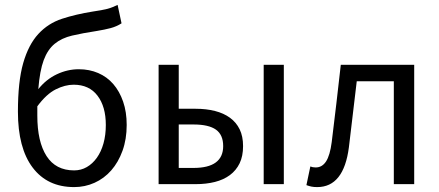

<svg xmlns="http://www.w3.org/2000/svg" viewBox="-20 -750 1789 782"><path d="M282 12Q173 12 113 -67.5Q53 -147 53 -295Q53 -418 74.5 -493Q96 -568 136 -611.5Q176 -655 232.5 -673.5Q289 -692 358 -703Q378 -706 392 -708.5Q406 -711 417.5 -714Q429 -717 438.5 -721Q448 -725 459 -730L475 -655Q455 -642 430.5 -635.5Q406 -629 375 -624Q316 -615 273.5 -605Q231 -595 202.5 -571.5Q174 -548 158 -505Q142 -462 136 -387Q168 -427 211.5 -447.5Q255 -468 301 -468Q344 -468 380 -452.5Q416 -437 441.5 -407.5Q467 -378 481.5 -336Q496 -294 496 -241Q496 -183 479 -136Q462 -89 433 -56Q404 -23 365 -5.5Q326 12 282 12ZM282 -56Q310 -56 333.5 -69.5Q357 -83 374.5 -107.5Q392 -132 401.5 -166Q411 -200 411 -241Q411 -316 377 -360.5Q343 -405 280 -405Q245 -405 207 -386Q169 -367 132 -317V-279Q132 -173 169.5 -114.5Q207 -56 282 -56Z M626 0V-486H708V-307H777Q820 -307 855.5 -298Q891 -289 916.5 -270.5Q942 -252 956 -223.5Q970 -195 970 -155Q970 -114 956 -85Q942 -56 916.5 -37Q891 -18 855.5 -9Q820 0 777 0ZM708 -66H768Q889 -66 889 -155Q889 -201 859.5 -222Q830 -243 768 -243H708ZM1054 0V-486H1136V0Z M1272 12Q1258 12 1248.5 10Q1239 8 1228 4L1244 -72Q1249 -70 1254 -69Q1259 -68 1266 -68Q1292 -68 1308 -92.5Q1324 -117 1331 -171Q1341 -250 1350 -328.5Q1359 -407 1368 -486H1667V0H1584V-419H1433Q1425 -352 1417 -284.5Q1409 -217 1401 -150Q1380 12 1272 12Z"/></svg>

Font: Processing Sans Pro
Style: Regular
Weight: 400
Designer: Paul D. Hunt
Foundry: Adobe Systems Incorporated
Version: Version 2.020;PS 2.000;hotconv 1.0.86;makeotf.lib2.5.63406